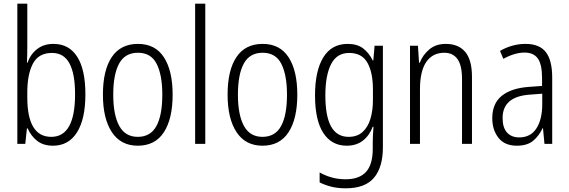

<svg xmlns="http://www.w3.org/2000/svg" viewBox="-20 -780 3085 1041"><path d="M128 -523Q128 -503 127.5 -481Q127 -459 126 -440H129Q146 -487 182 -514.5Q218 -542 270 -542Q354 -542 398.5 -472.5Q443 -403 443 -268Q443 -135 397.5 -62.5Q352 10 267 10Q216 10 182.5 -15.5Q149 -41 130 -84H126L117 0H74V-760H128ZM262 -493Q189 -493 158.5 -435Q128 -377 128 -280V-252Q128 -38 258 -38Q387 -38 387 -269Q387 -380 356.5 -436.5Q326 -493 262 -493Z M916 -267Q916 -136 868.5 -63Q821 10 727 10Q635 10 586.5 -63.5Q538 -137 538 -267Q538 -399 586 -470.5Q634 -542 728 -542Q822 -542 869 -469Q916 -396 916 -267ZM594 -267Q594 -157 626.5 -97.5Q659 -38 727 -38Q796 -38 828 -96.5Q860 -155 860 -267Q860 -373 829.5 -433.5Q799 -494 728 -494Q658 -494 626 -435.5Q594 -377 594 -267Z M1093 0H1038V-760H1093Z M1592 -267Q1592 -136 1544.5 -63Q1497 10 1403 10Q1311 10 1262.5 -63.5Q1214 -137 1214 -267Q1214 -399 1262 -470.5Q1310 -542 1404 -542Q1498 -542 1545 -469Q1592 -396 1592 -267ZM1270 -267Q1270 -157 1302.5 -97.5Q1335 -38 1403 -38Q1472 -38 1504 -96.5Q1536 -155 1536 -267Q1536 -373 1505.5 -433.5Q1475 -494 1404 -494Q1334 -494 1302 -435.5Q1270 -377 1270 -267Z M1865 -542Q1917 -542 1949 -517.5Q1981 -493 2001 -452H2004L2011 -532H2056V19Q2056 126 2008 183.5Q1960 241 1854 241Q1812 241 1777.5 232.5Q1743 224 1713 209V155Q1745 173 1780 182.5Q1815 192 1854 192Q1928 192 1964.5 152Q2001 112 2001 27V-4Q2001 -24 2002 -46Q2003 -68 2005 -93H2001Q1983 -45 1947.5 -17.5Q1912 10 1860 10Q1778 10 1733 -59Q1688 -128 1688 -263Q1688 -396 1733 -469Q1778 -542 1865 -542ZM1873 -493Q1806 -493 1775 -432Q1744 -371 1744 -263Q1744 -149 1775.5 -93.5Q1807 -38 1870 -38Q1917 -38 1946 -64.5Q1975 -91 1988.5 -136Q2002 -181 2002 -237V-294Q2002 -387 1972 -440Q1942 -493 1873 -493Z M2397 -542Q2466 -542 2502.5 -498.5Q2539 -455 2539 -363V0H2485V-353Q2485 -425 2460.5 -459.5Q2436 -494 2389 -494Q2326 -494 2291.5 -444.5Q2257 -395 2257 -294V0H2203V-532H2246L2252 -440H2256Q2272 -482 2307.5 -512Q2343 -542 2397 -542Z M2829 -542Q2905 -542 2939.5 -497.5Q2974 -453 2974 -359V0H2932L2924 -85H2922Q2903 -44 2871 -17Q2839 10 2782 10Q2716 10 2682.5 -33Q2649 -76 2649 -139Q2649 -219 2700.5 -260.5Q2752 -302 2848 -309L2919 -314V-355Q2919 -431 2896 -463Q2873 -495 2824 -495Q2771 -495 2709 -461L2691 -504Q2722 -522 2757 -532Q2792 -542 2829 -542ZM2854 -267Q2705 -257 2705 -140Q2705 -88 2729 -61.5Q2753 -35 2795 -35Q2857 -35 2888.5 -84Q2920 -133 2920 -216V-272Z"/></svg>

Font: Noto Sans Georgian Condensed Light
Style: Regular
Weight: 300
Width: 3
Designer: Monotype Design Team, Akaki Razmadze
Foundry: Google LLC
Version: Version 2.005; ttfautohint (v1.8.4.7-5d5b)